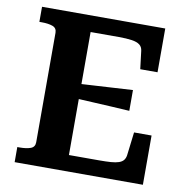

<svg xmlns="http://www.w3.org/2000/svg" viewBox="-80 -787 843 864"><g transform="rotate(10 342.0 -355.0)"><path d="M629 -225V0H43V-69H54Q84 -69 103.5 -76Q123 -83 123 -105V-605Q123 -627 103.5 -634Q84 -641 54 -641H43V-710H606V-510H527L517 -592Q515 -610 502.5 -619.5Q490 -629 466 -632.5Q442 -636 406 -636H278V-74H417Q447 -74 469 -75.5Q491 -77 505.5 -82Q520 -87 527 -96Q534 -105 536 -118L549 -225ZM255 -397Q298 -400 341 -402Q384 -404 426.5 -407Q469 -410 511 -412V-317Q469 -320 426.5 -322Q384 -324 341 -326.5Q298 -329 255 -331Z"/></g></svg>

Font: Roboto Serif SemiBold
Style: Regular
Weight: 600
Designer: Greg Gazdowicz
Foundry: Commercial Type
Version: Version 1.008